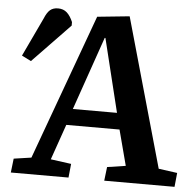

<svg xmlns="http://www.w3.org/2000/svg" viewBox="-51 -767 836 819"><g transform="rotate(5 366.5 -357.5)"><path d="M472 -708 652 -71 732 -60 726 0H425L432 -59L511 -71L471 -223H243L190 -71L278 -59L272 0H25L32 -60L107 -71L334 -694ZM265 -293H454L377 -607H374ZM69 -481 29 -501 107 -666Q118 -693 131 -704Q144 -715 165 -715Q188 -715 203 -701.5Q218 -688 229 -662V-647Z"/></g></svg>

Font: Literata 12pt SemiBold
Style: Italic
Weight: 600
Italic angle: -2°
Designer: Latin by Veronika Burian and Jose Scaglione. Greek by Irene Vlachou. Cyrillic by Vera Evstafieva
Foundry: TypeTogether
Version: Version 3.002